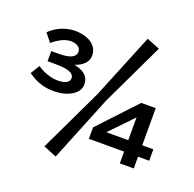

<svg xmlns="http://www.w3.org/2000/svg" viewBox="-144 -884 1147 1137"><g transform="rotate(20 430.0 -316.0)"><path d="M179 -255Q140 -255 108.5 -263.5Q77 -272 54.5 -284.5Q32 -297 15 -309L50 -366Q67 -354 88.5 -344Q110 -334 133.5 -328Q157 -322 181 -322Q201 -322 217.5 -326.5Q234 -331 243.5 -340Q253 -349 253 -363Q253 -386 225 -397.5Q197 -409 134 -409H85V-473H134Q186 -473 212 -486Q238 -499 238 -524Q238 -544 220.5 -556Q203 -568 177 -568Q147 -568 117.5 -553Q88 -538 62 -516L20 -568Q38 -586 62.5 -601Q87 -616 117 -625Q147 -634 179 -634Q219 -634 251.5 -622Q284 -610 303 -586.5Q322 -563 322 -530Q322 -499 298.5 -476Q275 -453 235.5 -441.5Q196 -430 149 -430V-451Q210 -451 251.5 -441.5Q293 -432 315 -410.5Q337 -389 337 -354Q337 -325 316.5 -303Q296 -281 260.5 -268Q225 -255 179 -255ZM430 -328 597 -737 679 -704 490 -307 323 105 240 71ZM531 -107 472 -133 691 -367H781ZM472 -61V-133H852V-61ZM694 -367H782V13H694Z"/></g></svg>

Font: BioRhyme ExtraBold
Style: Bold
Weight: 700
Version: Version 1.600;gftools[0.9.33]